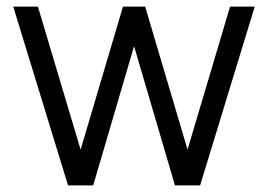

<svg xmlns="http://www.w3.org/2000/svg" viewBox="-20 -560 810 580"><path d="M385 -420.5 261.5 0H185.5L20 -540H94.5L223.5 -108L351.5 -540H418.5L546.5 -108L675 -540H749.5L584.5 0H508.5Z"/></svg>

Font: Vela Sans
Style: Regular
Weight: 400
Designer: Principal design: Mikhail Sharanda - project Manrope.
Design modification: Ravid Balaliev
Foundry: Mikhail Sharanda
Version: Version 1.001